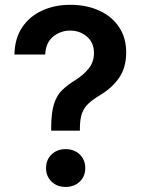

<svg xmlns="http://www.w3.org/2000/svg" viewBox="-20 -757 584 786"><path d="M189.5 -222.2V-231.9Q189.5 -295.9 201.2 -331.8Q212.9 -367.7 234.9 -388.7Q256.8 -409.7 288.6 -429.2Q320.8 -449.2 342.8 -476.1Q364.7 -502.9 364.7 -540Q364.7 -582 336.2 -606.9Q307.6 -631.8 266.6 -631.8Q229 -631.8 198.2 -607.7Q167.5 -583.5 165 -533.7H39.1Q40.5 -601.1 71.5 -646.2Q102.5 -691.4 153.8 -714.4Q205.1 -737.3 267.1 -737.3Q335 -737.3 386.7 -713.4Q438.5 -689.5 467.5 -645.8Q496.6 -602.1 496.6 -542.5Q496.6 -481 468 -439.2Q439.5 -397.5 390.6 -368.2Q361.3 -350.6 342.8 -333.7Q324.2 -316.9 315.7 -293.2Q307.1 -269.5 307.1 -231.9V-222.2ZM248.5 8.3Q213.9 8.3 191.2 -13.4Q168.5 -35.2 168.5 -68.8Q168.5 -103 191.2 -124.8Q213.9 -146.5 248.5 -146.5Q283.7 -146.5 306.4 -124.8Q329.1 -103 329.1 -68.8Q329.1 -35.2 306.4 -13.4Q283.7 8.3 248.5 8.3Z"/></svg>

Font: Inter Semi Bold
Style: Regular
Weight: 600
Designer: Rasmus Andersson
Foundry: rsms
Version: Version 4.000;git-e0f93cc